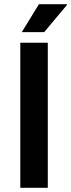

<svg xmlns="http://www.w3.org/2000/svg" viewBox="-20 -888 337 908"><path d="M76 0V-686H206V0ZM83 -736 164 -868H296L297 -865L189 -736Z"/></svg>

Font: Archivo SemiBold
Style: Regular
Weight: 600
Designer: Hector Gatti
Foundry: Omnibus-Type
Version: Version 2.001